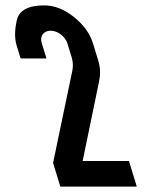

<svg xmlns="http://www.w3.org/2000/svg" viewBox="-20 -693 564 713"><path d="M488 0 458.9 -95H286.9L347.4 -388C352.8 -412.9 354.2 -437.7 344.3 -470L325.6 -531C314.2 -568.3 290.5 -601.3 254.4 -630C218.3 -658.7 181.6 -673 144.2 -673C84.9 -673 51 -654.7 42.5 -618C34.1 -581.3 33.8 -550 41.8 -524L56.5 -476H152.5L134.4 -535C127.7 -557 140.9 -579 168 -579C193.3 -579 222.2 -558.7 230.6 -531L245.9 -481C251 -464.3 252 -448 248.9 -432L177.1 -88L204 0Z"/></svg>

Font: Din Kursivschrift
Style: LeftEng
Weight: 400
Version: Version 1.089